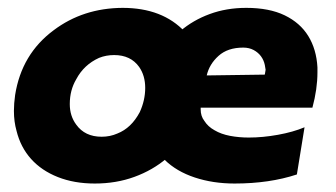

<svg xmlns="http://www.w3.org/2000/svg" viewBox="-20 -442 832 476"><path d="M215 13Q164 13 123.5 -3Q83 -19 57 -48Q31 -77 21 -117.5Q14.5 -140.5 14.5 -167Q14.5 -185.5 17.5 -206.5Q33.5 -308 113 -367Q186 -422 284 -422.5Q383 -422.5 438.5 -363Q481.5 -316 481.5 -245.5Q481.5 -227 478.5 -206.5Q471.5 -159.5 449.2 -119Q427 -78.5 392.8 -49.2Q358.5 -20 313.2 -3.5Q268 13 215 13ZM232 -103Q253 -103 271 -111Q305.5 -124.5 326.5 -164Q340 -193.5 340 -224Q340 -254.5 325 -276Q304 -305.5 263 -305.5Q243 -305.5 225.5 -298.5Q188 -281.5 169 -245.5Q153 -218.5 153 -184Q153 -154.5 169 -133Q190.5 -103 232 -103ZM561.5 13Q508 13 462.8 -2Q417.5 -17 388.2 -45.8Q359 -74.5 347 -117.5Q340 -141.5 340 -169.5Q340 -192.5 344.5 -218.5Q352.5 -263.5 373.8 -300.5Q395 -337.5 426.8 -364.8Q458.5 -392 500 -407.2Q541.5 -422.5 590.5 -422.5Q647.5 -422.5 685.8 -404Q724 -385.5 744.2 -352.8Q764.5 -320 767 -275V-262.5Q767 -221.5 754.5 -175H477.5V-171Q477.5 -154 486.5 -142.5Q495.5 -128 512 -119Q528 -109.5 550.2 -105.2Q572.5 -101 596.5 -101Q631.5 -101 669 -107.8Q706.5 -114.5 735 -126.5L716 -9.5Q648 13 561.5 13ZM492.5 -255 636.5 -257 638.5 -269 636.5 -281Q634 -293 627 -302.5Q620 -312 608.8 -318Q597.5 -324 583 -324Q544.5 -324 521.8 -303.5Q499 -283 492.5 -255Z"/></svg>

Font: Lucymar Sans
Style: Bold Italic
Weight: 700
Italic angle: -10°
Foundry: The League of Moveable Type (original font) / Main changes by Cristiano Sobral with portions from Mirco Monsees
Version: Version 2.00;August 30, 2020;FontCreator 13.0.0.2681 64-bit